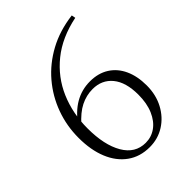

<svg xmlns="http://www.w3.org/2000/svg" viewBox="-214 -848 972 972"><g transform="rotate(-45 272.0 -361.5)"><path d="M282 14Q213 14 163 -22Q113 -58 86.5 -122.5Q60 -187 60 -274Q60 -360 88.5 -438Q117 -516 170.5 -579Q224 -642 300.5 -683.5Q377 -725 474 -737L478 -716Q361 -692 282.5 -628.5Q204 -565 165 -474Q126 -383 126 -276Q126 -157 167 -86.5Q208 -16 283 -16Q324 -16 357 -39.5Q390 -63 409.5 -108Q429 -153 429 -215Q429 -304 390 -351.5Q351 -399 285 -399Q240 -399 199 -378.5Q158 -358 116 -310L98 -321H104Q185 -436 303 -436Q362 -436 404.5 -409Q447 -382 469.5 -333Q492 -284 492 -218Q492 -151 464 -98.5Q436 -46 388.5 -16Q341 14 282 14Z"/></g></svg>

Font: Noto Serif SC ExtraLight
Style: Regular
Weight: 200
Designer: Ryoko NISHIZUKA 西塚涼子 (kana & ideographs); Frank Grießhammer (Latin, Greek & Cyrillic); Wenlong ZHANG 张文龙 (bopomofo); San
Foundry: Adobe
Version: Version 2.002-H1;hotconv 1.1.0;makeotfexe 2.6.0